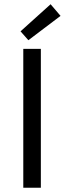

<svg xmlns="http://www.w3.org/2000/svg" viewBox="-20 -887 306 907"><path d="M114 -697 77 -739 219 -867 266 -812ZM90 0V-656H173V0Z"/></svg>

Font: TypoPRO Source Sans Pro
Style: Regular
Weight: 400
Designer: Paul D. Hunt
Foundry: Adobe Systems Incorporated
Version: Version 2.020;PS 2.000;hotconv 1.0.86;makeotf.lib2.5.63406